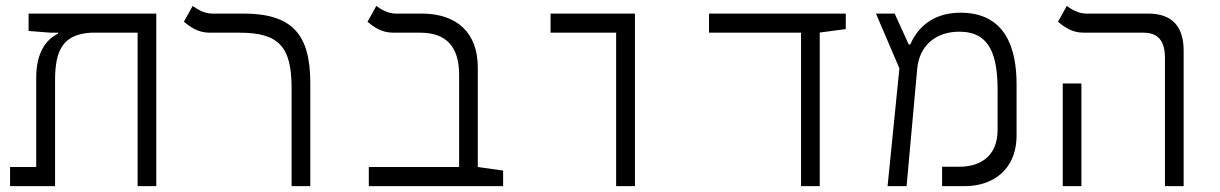

<svg xmlns="http://www.w3.org/2000/svg" viewBox="-20 -632 4142 652"><path d="M510.7 0V-585.9H77.1V-526.9L151.9 -521H177.2V-517.6C137.7 -499 103 -454.6 103 -368.7V-64.9H14.2V0H167V-359.4C167 -461.9 193.8 -515.6 289.6 -521H447.3V0Z M1033.7 -349.6C1033.7 -517.1 971.2 -585.9 805.7 -585.9H700.2C673.3 -585.9 648.9 -601.1 634.3 -611.8L604.5 -558.1C625.5 -541.5 650.9 -521 691.9 -521H793C925.3 -521 970.2 -475.1 970.2 -334V0H1033.7Z M1688.5 -52.7 1602.5 -64.9V-402.8C1602.5 -520 1532.7 -585.9 1411.6 -585.9H1323.2C1296.9 -585.9 1272.5 -601.1 1257.8 -611.8L1228 -558.1C1248 -541.5 1274.4 -521 1315.4 -521H1406.7C1493.7 -521 1539.1 -475.1 1539.1 -378.4V-64.9H1232.4V0H1688.5Z M2072.3 0H2136.2V-585.9H1849.6V-521H2072.3Z M2700.2 0H2763.7V-521.5L2852.1 -533.2V-585.9H2387.7V-521H2700.2Z M2994.1 0H3058.6L3094.7 -398.4C3102.1 -478 3158.2 -524.4 3237.8 -524.4C3343.8 -524.4 3367.7 -440.9 3367.7 -324.2V-191.4C3367.7 -92.3 3297.4 -65.9 3239.3 -65.9H3179.2V0H3258.3C3342.3 0 3432.1 -47.9 3432.1 -172.9V-346.7C3432.1 -463.9 3397 -588.9 3241.7 -588.9C3139.6 -588.9 3091.3 -528.8 3071.3 -481H3065.9L3018.1 -585.9H2954.6L3034.2 -399.9Z M3936 0H3999.5V-459.5C3999.5 -542.5 3960 -585.9 3878.9 -585.9H3668C3641.6 -585.9 3617.2 -601.1 3602.5 -611.8L3572.8 -558.1C3593.3 -541.5 3618.7 -521 3660.2 -521H3863.3C3912.1 -521 3936 -493.7 3936 -435.1ZM3588.9 0H3652.3V-348.6H3588.9Z"/></svg>

Font: Cascadia Code Light
Style: Regular
Weight: 300
Monospace: yes
Designer: Aaron Bell
Foundry: Saja Typeworks
Version: Version 2404.023